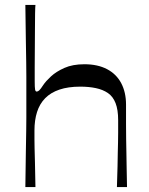

<svg xmlns="http://www.w3.org/2000/svg" viewBox="-20 -760 607 780"><path d="M83 0Q84 -86 85 -141Q86 -196 86.5 -229Q87 -262 87 -282.5Q87 -303 87 -319Q87 -335 87 -355Q87 -383 87 -404Q87 -425 87 -448.5Q87 -472 86.5 -507Q86 -542 85 -597.5Q84 -653 83 -740H124Q123 -732 122.5 -704.5Q122 -677 122 -640Q122 -603 121.5 -562.5Q121 -522 121 -487Q121 -452 121 -430Q121 -405 122.5 -396.5Q124 -388 129 -388Q134 -388 139.5 -393Q145 -398 156 -415Q166 -430 187 -449.5Q208 -469 241.5 -484Q275 -499 323 -499Q377 -499 415 -479Q453 -459 472.5 -422Q492 -385 492 -335Q492 -289 492 -255.5Q492 -222 492.5 -194.5Q493 -167 493.5 -139Q494 -111 494.5 -78Q495 -45 496 0H455Q457 -52 457.5 -85Q458 -118 458.5 -140.5Q459 -163 459.5 -181.5Q460 -200 460 -220.5Q460 -241 460 -272Q460 -314 449.5 -341Q439 -368 418.5 -382Q398 -396 369.5 -402Q341 -408 306 -408Q257 -408 221.5 -396Q186 -384 163.5 -361Q141 -338 130.5 -305Q120 -272 120 -230Q120 -208 120 -192.5Q120 -177 120.5 -157Q121 -137 122 -100.5Q123 -64 124 0Z"/></svg>

Font: Ojuju Medium
Style: Regular
Weight: 500
Designer: Chisaokwu Joboson, Mirko Velimirovic
Foundry: Udi Foundry
Version: Version 1.000